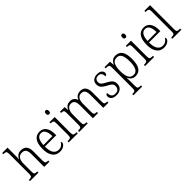

<svg xmlns="http://www.w3.org/2000/svg" viewBox="225 -2105 3690 3690"><g transform="rotate(-45 2069.5 -260.5)"><path d="M16 0V-32H28Q69 -32 86 -43.5Q103 -55 103 -105V-656Q103 -704 85.5 -716Q68 -728 33 -728H19V-760H165V-514Q165 -495 163.5 -474.5Q162 -454 162 -448H165Q182 -488 216.5 -516Q251 -544 310 -544Q385 -544 425 -499Q465 -454 465 -356V-105Q465 -56 480.5 -44Q496 -32 536 -32H543V0H402V-353Q402 -424 377 -461Q352 -498 293 -498Q230 -498 197.5 -454Q165 -410 165 -326V-102Q165 -54 182 -43Q199 -32 239 -32H247V0Z M825 10Q730 10 676.5 -61.5Q623 -133 623 -263Q623 -404 673 -474Q723 -544 816 -544Q901 -544 948.5 -480.5Q996 -417 996 -299V-267H687Q687 -148 726 -91Q765 -34 834 -34Q884 -34 916 -58Q948 -82 964 -113Q970 -110 974.5 -103.5Q979 -97 979 -86Q979 -68 962 -45.5Q945 -23 911 -6.5Q877 10 825 10ZM932 -307Q931 -395 903.5 -449.5Q876 -504 816 -504Q753 -504 723 -452Q693 -400 688 -307Z M1187 -647Q1169 -647 1158 -658Q1147 -669 1147 -698Q1147 -727 1158 -738Q1169 -749 1187 -749Q1204 -749 1215.5 -738Q1227 -727 1227 -698Q1227 -669 1215.5 -658Q1204 -647 1187 -647ZM1068 0V-32H1086Q1126 -32 1143 -43.5Q1160 -55 1160 -103V-431Q1160 -480 1144 -492Q1128 -504 1090 -504H1081V-536H1222V-105Q1222 -56 1239 -44Q1256 -32 1296 -32H1314V0Z M1353 0V-32H1368Q1395 -32 1410.5 -36.5Q1426 -41 1433 -56.5Q1440 -72 1440 -105V-432Q1440 -480 1424 -492Q1408 -504 1371 -504H1365V-536H1492L1500 -451H1504Q1527 -503 1561.5 -523.5Q1596 -544 1643 -544Q1746 -544 1775 -448H1779Q1800 -499 1836.5 -521.5Q1873 -544 1924 -544Q1995 -544 2032.5 -498Q2070 -452 2070 -355V-104Q2070 -71 2077 -56Q2084 -41 2099.5 -36.5Q2115 -32 2142 -32H2147V0H2008V-354Q2008 -423 1984.5 -461Q1961 -499 1905 -499Q1862 -499 1836 -477Q1810 -455 1798.5 -419Q1787 -383 1787 -341V-105Q1787 -72 1794 -56.5Q1801 -41 1816.5 -36.5Q1832 -32 1858 -32H1865V0H1725V-354Q1725 -424 1701.5 -461Q1678 -498 1622 -498Q1580 -498 1553.5 -474Q1527 -450 1514.5 -411Q1502 -372 1502 -326V-103Q1502 -54 1519 -43Q1536 -32 1577 -32H1584V0Z M2364 10Q2290 10 2254.5 -20.5Q2219 -51 2219 -95Q2219 -126 2232.5 -138.5Q2246 -151 2261 -151Q2261 -96 2284.5 -61.5Q2308 -27 2366 -27Q2418 -27 2444.5 -55Q2471 -83 2471 -129Q2471 -153 2462.5 -171.5Q2454 -190 2432 -207Q2410 -224 2369 -245Q2319 -272 2288.5 -295Q2258 -318 2244 -345.5Q2230 -373 2230 -412Q2230 -474 2271.5 -508.5Q2313 -543 2382 -543Q2446 -543 2478.5 -515Q2511 -487 2511 -450Q2511 -426 2499 -412.5Q2487 -399 2465 -399Q2465 -508 2375 -508Q2328 -508 2306 -483Q2284 -458 2284 -421Q2284 -379 2312 -353.5Q2340 -328 2399 -299Q2470 -263 2498 -228Q2526 -193 2526 -138Q2526 -68 2481.5 -29Q2437 10 2364 10Z M2588 239V207H2602Q2639 207 2656 195.5Q2673 184 2673 133V-433Q2673 -481 2656 -492.5Q2639 -504 2598 -504H2577V-536H2726L2733 -442H2736Q2755 -487 2789.5 -516.5Q2824 -546 2881 -546Q2972 -546 3018 -480.5Q3064 -415 3064 -273Q3064 -127 3016.5 -58.5Q2969 10 2882 10Q2826 10 2790.5 -17.5Q2755 -45 2736 -92H2733Q2734 -71 2735 -40.5Q2736 -10 2736 25V136Q2736 185 2753 196Q2770 207 2806 207H2825V239ZM2874 -34Q2939 -34 2969.5 -96.5Q3000 -159 3000 -273Q3000 -387 2970.5 -444.5Q2941 -502 2872 -502Q2796 -502 2766 -441.5Q2736 -381 2736 -274Q2736 -162 2765.5 -98Q2795 -34 2874 -34Z M3262 -647Q3244 -647 3233 -658Q3222 -669 3222 -698Q3222 -727 3233 -738Q3244 -749 3262 -749Q3279 -749 3290.5 -738Q3302 -727 3302 -698Q3302 -669 3290.5 -658Q3279 -647 3262 -647ZM3143 0V-32H3161Q3201 -32 3218 -43.5Q3235 -55 3235 -103V-431Q3235 -480 3219 -492Q3203 -504 3165 -504H3156V-536H3297V-105Q3297 -56 3314 -44Q3331 -32 3371 -32H3389V0Z M3655 10Q3560 10 3506.5 -61.5Q3453 -133 3453 -263Q3453 -404 3503 -474Q3553 -544 3646 -544Q3731 -544 3778.5 -480.5Q3826 -417 3826 -299V-267H3517Q3517 -148 3556 -91Q3595 -34 3664 -34Q3714 -34 3746 -58Q3778 -82 3794 -113Q3800 -110 3804.5 -103.5Q3809 -97 3809 -86Q3809 -68 3792 -45.5Q3775 -23 3741 -6.5Q3707 10 3655 10ZM3762 -307Q3761 -395 3733.5 -449.5Q3706 -504 3646 -504Q3583 -504 3553 -452Q3523 -400 3518 -307Z M3884 0V-32H3900Q3928 -32 3944.5 -36.5Q3961 -41 3968 -56.5Q3975 -72 3975 -105V-656Q3975 -705 3958 -716.5Q3941 -728 3904 -728H3884V-760H4038V-105Q4038 -72 4045 -56.5Q4052 -41 4068.5 -36.5Q4085 -32 4114 -32H4129V0Z"/></g></svg>

Font: Noto Serif Armenian SemiCondensed Light
Style: Regular
Weight: 300
Width: 4
Designer: Monotype Design Team
Foundry: Monotype Imaging Inc.
Version: Version 2.008; ttfautohint (v1.8.4.7-5d5b)